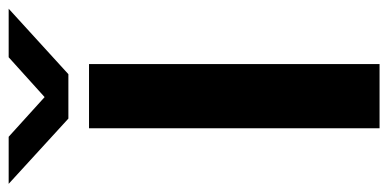

<svg xmlns="http://www.w3.org/2000/svg" viewBox="-286 -666 917 454"><g transform="rotate(-90 173.0 -438.5)"><path d="M-34.2 -877H77.1L170.9 -792L265.1 -877H379.9L225.1 -735.8H120.1ZM97.2 0V-687H249V0Z"/></g></svg>

Font: Archivo Expanded SemiBold
Style: Regular
Weight: 600
Width: 7
Designer: Hector Gatti
Foundry: Omnibus-Type
Version: Version 2.001